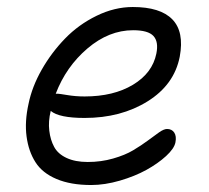

<svg xmlns="http://www.w3.org/2000/svg" viewBox="-20 -535 592 545"><path d="M238.8 -9.8Q180.7 -9.8 140.4 -26.9Q100.1 -43.9 80.6 -74.7Q61 -105.5 55.4 -147.7Q49.8 -189.9 61 -240.2Q70.8 -288.6 98.4 -337.2Q126 -385.7 164.6 -425.5Q203.1 -465.3 254.2 -490.2Q305.2 -515.1 356.9 -515.1Q435.1 -515.1 469.2 -480Q503.4 -444.8 490.2 -374Q474.6 -294.4 398.9 -247.3Q323.2 -200.2 220.2 -200.2Q147.5 -200.2 124 -220.2Q116.7 -190.4 119.9 -164.1Q123 -137.7 133.8 -117.9Q144.5 -98.1 168.9 -86.7Q193.4 -75.2 229 -75.2Q267.1 -75.2 301 -85Q335 -94.7 357.9 -108.4Q380.9 -122.1 399.2 -135.7Q417.5 -149.4 431.4 -159.2Q445.3 -168.9 454.1 -168.9Q467.8 -168.9 474.6 -158.7Q481.4 -148.4 478 -130.9Q474.6 -113.3 451.4 -92Q428.2 -70.8 395.5 -52.7Q362.8 -34.7 320.1 -22.2Q277.3 -9.8 238.8 -9.8ZM144 -269Q147.9 -269 171.4 -265.1Q194.8 -261.2 220.2 -261.2Q302.2 -261.2 357.4 -294.4Q412.6 -327.6 423.8 -382.8Q430.7 -416.5 415.5 -432.9Q400.4 -449.2 357.9 -449.2Q289.1 -449.2 228.3 -397.5Q167.5 -345.7 138.2 -269Z"/></svg>

Font: Shantell Sans Bouncy
Style: Italic
Weight: 300
Italic angle: -11.31°
Designer: Stephen Nixon, Anya Danilova, Shantell Martin
Foundry: Arrow Type
Version: Version 1.006;[9816181b4]